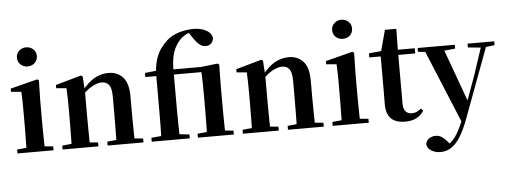

<svg xmlns="http://www.w3.org/2000/svg" viewBox="-63 -1013 3867 1466"><g transform="rotate(-5 1871.0 -279.5)"><path d="M39.2 0V-29.9L145.8 -40.2H207.8L315.8 -29.9V0ZM109.6 0Q110.6 -25.5 111.3 -67.4Q111.9 -109.4 112.4 -154.8Q112.9 -200.3 112.9 -234.8V-308Q112.9 -358.3 112.3 -394.3Q111.6 -430.4 109.6 -466.2L30.5 -472.9V-497.4L238.1 -550.4L250.8 -541.7L247.4 -387.9V-234.8Q247.4 -200.3 247.9 -154.8Q248.4 -109.4 249.2 -67.4Q250.1 -25.5 251.1 0ZM174.8 -655Q143.6 -655 121 -675.4Q98.5 -695.9 98.5 -728.8Q98.5 -760.3 121 -780.9Q143.6 -801.4 174.8 -801.4Q206.5 -801.4 228.9 -780.9Q251.3 -760.3 251.3 -728.8Q251.3 -695.9 228.9 -675.4Q206.5 -655 174.8 -655Z M385 0V-29.9L490.6 -40.2H553.7L659.6 -29.9V0ZM455.2 0Q456.9 -25.5 457.4 -67.4Q457.9 -109.4 458.4 -154.8Q458.9 -200.3 458.9 -234.8V-310.2Q458.9 -360 458 -393.7Q457.2 -427.5 455.2 -463.8L377.1 -470.7V-495.2L573.2 -550.4L586.2 -541.7L593.6 -428V-425.6V-234.8Q593.6 -200.3 594.1 -154.8Q594.6 -109.4 595.1 -67.4Q595.6 -25.5 596.6 0ZM730.3 0V-29.9L834.2 -40.2H896.8L1004.9 -29.9V0ZM799 0Q800 -25.5 800.5 -66.9Q801 -108.4 801.5 -153.8Q802 -199.3 802 -234.8V-369.8Q802 -433.2 782.6 -458.7Q763.2 -484.2 725.2 -484.2Q694.6 -484.2 650.8 -460.5Q607.1 -436.8 561.5 -383.3L556.6 -425.7H571.9Q628.1 -497.3 678.7 -524.6Q729.3 -551.9 783.5 -551.9Q852.6 -551.9 894.5 -505.8Q936.5 -459.6 936.5 -360.5V-234.8Q936.5 -199.3 937 -153.8Q937.5 -108.4 938.3 -66.9Q939.2 -25.5 940.2 0Z M1068.1 0V-29.9L1181.4 -40.2H1267.9L1359.6 -29.9V0ZM1143.1 0Q1145.1 -58.2 1145.7 -117.4Q1146.4 -176.6 1146.4 -234.8V-496.1H1062.4V-527.5L1193.5 -541.2L1146.1 -516.1Q1150.6 -582 1165.4 -627.3Q1180.3 -672.7 1203.8 -705Q1227.4 -737.3 1255.6 -762.7Q1294.1 -796.8 1348.7 -813.4Q1403.3 -830 1462.6 -830Q1515.3 -830 1555.6 -809Q1595.8 -788.1 1603 -750.3Q1602 -725.6 1585.9 -708.5Q1569.8 -691.3 1541.8 -691.3Q1517.8 -691.3 1496.3 -708.4Q1474.9 -725.4 1450.5 -761.2L1417 -811.2V-817.4H1444.2V-808.6Q1411.5 -802.5 1379.6 -780.3Q1347.7 -758.1 1325.6 -721.2Q1303.3 -688.9 1291.4 -638.6Q1279.6 -588.4 1281.1 -504.4V-234.8Q1281.1 -176.6 1282.1 -117.4Q1283.1 -58.2 1284.8 0ZM1422.1 0V-29.9L1527.5 -40.2H1590.1L1697.4 -29.9V0ZM1492.3 0Q1494.1 -25.5 1494.6 -67.4Q1495.1 -109.4 1495.6 -154.8Q1496.1 -200.3 1496.1 -234.8V-331Q1496.1 -384.3 1495.2 -421.2Q1494.3 -458 1492.3 -496.1H1214.6V-535.7H1493.8L1620.8 -550.4L1632.8 -541.7L1630.5 -388.7V-234.8Q1630.5 -200.3 1631 -154.8Q1631.5 -109.4 1632 -67.4Q1632.5 -25.5 1633.5 0Z M1767 0V-29.9L1872.6 -40.2H1935.7L2041.6 -29.9V0ZM1837.2 0Q1838.9 -25.5 1839.4 -67.4Q1839.9 -109.4 1840.4 -154.8Q1840.9 -200.3 1840.9 -234.8V-310.2Q1840.9 -360 1840 -393.7Q1839.2 -427.5 1837.2 -463.8L1759.1 -470.7V-495.2L1955.2 -550.4L1968.2 -541.7L1975.6 -428V-425.6V-234.8Q1975.6 -200.3 1976.1 -154.8Q1976.6 -109.4 1977.1 -67.4Q1977.6 -25.5 1978.6 0ZM2112.3 0V-29.9L2216.2 -40.2H2278.8L2386.9 -29.9V0ZM2181 0Q2182 -25.5 2182.5 -66.9Q2183 -108.4 2183.5 -153.8Q2184 -199.3 2184 -234.8V-369.8Q2184 -433.2 2164.6 -458.7Q2145.2 -484.2 2107.2 -484.2Q2076.6 -484.2 2032.8 -460.5Q1989.1 -436.8 1943.5 -383.3L1938.6 -425.7H1953.9Q2010.1 -497.3 2060.7 -524.6Q2111.3 -551.9 2165.5 -551.9Q2234.6 -551.9 2276.5 -505.8Q2318.5 -459.6 2318.5 -360.5V-234.8Q2318.5 -199.3 2319 -153.8Q2319.5 -108.4 2320.3 -66.9Q2321.2 -25.5 2322.2 0Z M2455.2 0V-29.9L2561.8 -40.2H2623.8L2731.8 -29.9V0ZM2525.6 0Q2526.6 -25.5 2527.3 -67.4Q2527.9 -109.4 2528.4 -154.8Q2528.9 -200.3 2528.9 -234.8V-308Q2528.9 -358.3 2528.3 -394.3Q2527.6 -430.4 2525.6 -466.2L2446.5 -472.9V-497.4L2654.1 -550.4L2666.8 -541.7L2663.4 -387.9V-234.8Q2663.4 -200.3 2663.9 -154.8Q2664.4 -109.4 2665.2 -67.4Q2666.1 -25.5 2667.1 0ZM2590.8 -655Q2559.6 -655 2537 -675.4Q2514.5 -695.9 2514.5 -728.8Q2514.5 -760.3 2537 -780.9Q2559.6 -801.4 2590.8 -801.4Q2622.5 -801.4 2644.9 -780.9Q2667.3 -760.3 2667.3 -728.8Q2667.3 -695.9 2644.9 -675.4Q2622.5 -655 2590.8 -655Z M2934.4 -496.1V-535.7H3131.2V-496.1ZM3010.1 16.2Q2938.7 16.2 2902.1 -19.3Q2865.5 -54.8 2865.5 -131.7Q2865.5 -159.8 2866 -182.4Q2866.5 -205 2866.5 -234.7V-496.1H2779V-527.5L2888.7 -538L2870.1 -525.2L2916.5 -695.8H3003.3L3001.2 -519.3V-508.7V-123.8Q3001.2 -81.6 3018.7 -62.3Q3036.2 -43 3067.3 -43Q3087.4 -43 3103 -50.4Q3118.7 -57.9 3138.7 -72.5L3154.2 -56Q3132.7 -21.1 3097.3 -2.5Q3061.9 16.2 3010.1 16.2Z M3258.5 271Q3219.5 271 3188.2 252.3Q3156.8 233.6 3154.6 201.1Q3159.8 171.7 3182.3 158.1Q3204.8 144.5 3231.1 144.5Q3257.6 144.5 3278.5 158.4Q3299.4 172.4 3317.6 194L3347.7 229.9L3312.6 252.4L3293.4 235.4Q3341.2 214.9 3374.7 169.1Q3408.3 123.3 3439 46.7L3469.1 -25.6L3478 -49.7L3565.1 -289.9L3646.4 -535.7H3687.3L3472 42.9Q3440.1 127.2 3406.7 177.4Q3373.2 227.6 3337 249.3Q3300.7 271 3258.5 271ZM3445.7 72.2 3194.1 -535.7H3340.5L3500.1 -97.3L3506.1 -86.2ZM3152.7 -506.5V-535.7H3438V-506.5L3339.7 -495.8H3253.6ZM3535.5 -506.5V-535.7H3740.1V-506.5L3658.4 -496.1H3640.8Z"/></g></svg>

Font: Noto Serif SC
Style: Regular
Weight: 200
Designer: Ryoko NISHIZUKA 西塚涼子 (kana & ideographs); Frank Grießhammer (Latin, Greek & Cyrillic); Wenlong ZHANG 张文龙 (bopomofo); San
Foundry: Adobe
Version: Version 2.001;hotconv 1.1.0;makeotfexe 2.6.0